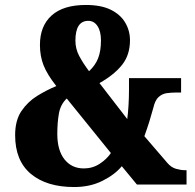

<svg xmlns="http://www.w3.org/2000/svg" viewBox="-20 -744 786 774"><path d="M279 10Q168 10 104.5 -43Q41 -96 41 -199Q41 -259 66.5 -296.5Q92 -334 130 -357.5Q168 -381 207 -397Q170 -444 155.5 -481Q141 -518 141 -563Q141 -639 188 -681.5Q235 -724 326 -724Q388 -724 427 -704.5Q466 -685 485 -652.5Q504 -620 504 -582Q504 -523 472.5 -483Q441 -443 381 -409L493 -264Q496 -286 498 -318Q500 -350 500 -382V-429H710V-371H691Q671 -371 652.5 -368.5Q634 -366 619.5 -353Q605 -340 598 -309Q591 -283 582 -254Q573 -225 562 -195L654 -88Q670 -69 689.5 -63.5Q709 -58 724 -58H732V0H532L471 -74Q443 -40 393 -15Q343 10 279 10ZM339 -457Q364 -480 375.5 -509Q387 -538 387 -581Q387 -618 373 -639Q359 -660 336 -660Q284 -660 284 -580Q284 -547 299.5 -518Q315 -489 339 -457ZM318 -65Q353 -65 381.5 -83.5Q410 -102 427 -127L249 -347Q224 -323 217.5 -286.5Q211 -250 211 -204Q211 -138 240 -101.5Q269 -65 318 -65Z"/></svg>

Font: Noto Serif Tamil Condensed Black
Style: Italic
Weight: 900
Width: 3
Italic angle: -12°
Designer: Indian Type Foundry, Tom Grace, and the Monotype Design Team
Foundry: Monotype Imaging Inc.
Version: Version 2.003; ttfautohint (v1.8.4.7-5d5b)